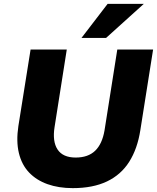

<svg xmlns="http://www.w3.org/2000/svg" viewBox="-20 -961 811 992"><path d="M356 11Q283 11 225.5 -9.5Q168 -30 130 -70Q92 -110 77.5 -170.5Q63 -231 75 -310L138 -705H325L262 -305Q250 -230 277.5 -188.5Q305 -147 371 -147Q435 -147 471.5 -182Q508 -217 520 -287L586 -705H771L705 -288Q690 -192 647.5 -125Q605 -58 532.5 -23.5Q460 11 356 11ZM401 -765 536 -941H723L528 -765Z"/></svg>

Font: Nunito Sans 10pt Black
Style: Italic
Weight: 900
Italic angle: -9°
Designer: Vernon Adams
Foundry: Vernon Adams
Version: Version 3.101;gftools[0.9.27]